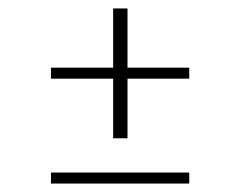

<svg xmlns="http://www.w3.org/2000/svg" viewBox="-20 -546 590 454"><path d="M247.5 -219V-360H100.5V-386H247.5V-526H281.5V-386H427.5V-360H281.5V-219ZM100.5 -112V-138H427.5V-112Z"/></svg>

Font: Trispace SemiCondensed Thin
Style: Regular
Weight: 100
Width: 4
Designer: Tyler Finck
Foundry: Etcetera Type Company
Version: Version 1.210; ttfautohint (v1.8.3)